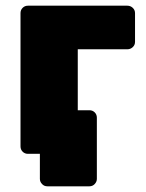

<svg xmlns="http://www.w3.org/2000/svg" viewBox="-20 -540 512 674"><path d="M146 114Q135 114 127.5 106Q120 98 120 88V0H93L53 -153H294Q305 -153 312.5 -145.5Q320 -138 320 -127V88Q320 98 312.5 106Q305 114 294 114ZM78 0Q67 0 59.5 -7.5Q52 -15 52 -26V-494Q52 -505 59.5 -512.5Q67 -520 78 -520H427Q438 -520 446 -512.5Q454 -505 454 -494V-393Q454 -382 446 -374.5Q438 -367 427 -367H253V-26Q253 -15 245 -7.5Q237 0 226 0Z"/></svg>

Font: Rubik ExtraBold
Style: Regular
Weight: 800
Designer: Hubert and Fischer
Foundry: Hubert and Fischer
Version: Version 2.300;gftools[0.9.30]